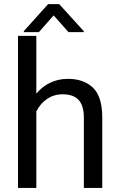

<svg xmlns="http://www.w3.org/2000/svg" viewBox="-20 -927 591 947"><path d="M68.8 -750V0H159.2V-377.4C184.6 -427.7 230 -461.9 288.1 -461.9C356.4 -461.9 393.6 -429.7 393.6 -347.2V0H484.4V-346.2C484.4 -415.5 469.2 -464.8 439 -494.1C408.2 -523.4 367.2 -538.1 314.9 -538.1C250.5 -538.1 196.8 -510.7 159.2 -465.3V-750ZM217.3 -906.7 97.7 -773.9V-768.6H171.9L244.6 -851.1L317.9 -768.6H393.1V-773.4L272 -906.7Z"/></svg>

Font: Vazirmatn
Style: Regular
Weight: 400
Designer: Saber Rastikerdar
Foundry: Saber Rastikerdar
Version: Version 33.003